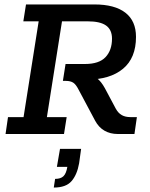

<svg xmlns="http://www.w3.org/2000/svg" viewBox="-20 -603 675 864"><path d="M5 0 16 -76H86L154 -507H85L97 -583H405Q496 -583 544 -546Q592 -509 592 -437Q592 -342 533.5 -293.5Q475 -245 373 -245H321L363 -265Q397 -265 416 -251Q435 -237 452 -206L501 -114Q512 -94 528 -85Q544 -76 567 -76H596L585 0H510Q476 0 450 -15Q424 -30 408 -60L335 -197Q322 -223 309.5 -231Q297 -239 276 -239H263L275 -315H362Q426 -315 455 -346Q484 -377 484 -429Q484 -469 457.5 -488Q431 -507 375 -507H259L191 -76H280L268 0ZM222 241 228 202Q253 202 265.5 190Q278 178 283 148H236L250 67H345L336 132Q327 183 302 212Q277 241 222 241Z"/></svg>

Font: Rokkitt Medium
Style: Italic
Weight: 500
Italic angle: -9°
Designer: Vernon Adams
Foundry: Vernon Adams
Version: Version 3.103